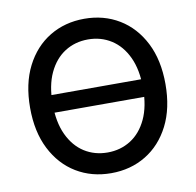

<svg xmlns="http://www.w3.org/2000/svg" viewBox="-82 -821 932 915"><g transform="rotate(-10 384.0 -363.5)"><path d="M628.6 -406.2V-321H139.6V-406.2ZM711.6 -363.6Q711.6 -247.2 669 -163.5Q626.4 -79.9 552.4 -35Q478.3 9.9 384.2 9.9Q289.8 9.9 215.7 -35Q141.7 -79.9 99.1 -163.7Q56.5 -247.5 56.5 -363.6Q56.5 -480.1 99.1 -563.7Q141.7 -647.4 215.7 -692.3Q289.8 -737.2 384.2 -737.2Q478.3 -737.2 552.4 -692.3Q626.4 -647.4 669 -563.7Q711.6 -480.1 711.6 -363.6ZM603 -363.6Q603 -452.4 574.4 -513.3Q545.8 -574.2 496.3 -605.6Q446.7 -637.1 384.2 -637.1Q321.4 -637.1 272 -605.6Q222.7 -574.2 194.1 -513.3Q165.5 -452.4 165.5 -363.6Q165.5 -274.9 194.1 -214Q222.7 -153.1 272 -121.6Q321.4 -90.2 384.2 -90.2Q446.7 -90.2 496.3 -121.6Q545.8 -153.1 574.4 -214Q603 -274.9 603 -363.6Z"/></g></svg>

Font: InterMG Medium
Style: Regular
Weight: 500
Designer: Rasmus Andersson
Foundry: rsms
Version: Version 3.019;December 26, 2023;FontCreator 15.0.0.2955 64-b